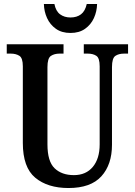

<svg xmlns="http://www.w3.org/2000/svg" viewBox="-20 -937 679 967"><path d="M325 10Q220 10 157.5 -42Q95 -94 95 -217V-603Q95 -645 77.5 -656Q60 -667 34 -667H14V-714H300V-667H280Q254 -667 236.5 -655.5Q219 -644 219 -599V-210Q219 -124 255 -89.5Q291 -55 352 -55Q413 -55 447.5 -96.5Q482 -138 482 -210V-603Q482 -645 465 -656Q448 -667 422 -667H402V-714H625V-667H605Q578 -667 561 -655.5Q544 -644 544 -599V-208Q544 -108 490.5 -49Q437 10 325 10ZM335 -771Q291 -771 261.5 -792Q232 -813 217 -846Q202 -879 201 -917H254Q261 -881 282.5 -865Q304 -849 335 -849Q367 -849 388 -865Q409 -881 417 -917H469Q468 -879 453 -846Q438 -813 408.5 -792Q379 -771 335 -771Z"/></svg>

Font: Noto Serif Thai Condensed SemiBold
Style: Regular
Weight: 600
Width: 3
Designer: Monotype Design Team
Foundry: Monotype Imaging Inc.
Version: Version 2.002; ttfautohint (v1.8.4.7-5d5b)